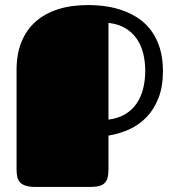

<svg xmlns="http://www.w3.org/2000/svg" viewBox="-20 -531 684 752"><path d="M325.2 -511.2Q361.3 -511.2 397 -505.9Q432.6 -500.5 465.3 -488.3Q498 -476.1 525.9 -456.5Q553.7 -437 574.2 -408.2Q594.7 -379.4 606.4 -341.1Q618.2 -302.7 618.2 -252.9Q618.2 -191.4 600.6 -146.7Q583 -102.1 553.7 -71.8Q524.4 -41.5 485.8 -24.2Q447.3 -6.8 404.8 0V132.8Q404.8 150.4 401.9 163.1Q398.9 175.8 391.4 184.3Q383.8 192.9 369.9 197Q356 201.2 334 201.2H120.1Q96.7 201.2 82 196.8Q67.4 192.4 59.1 183.8Q50.8 175.3 47.9 162.6Q44.9 149.9 44.9 132.8V-257.8Q44.9 -318.4 63.7 -365.7Q82.5 -413.1 118.4 -445.3Q154.3 -477.5 206.3 -494.4Q258.3 -511.2 325.2 -511.2ZM548.8 -253.4Q548.8 -291 540.5 -323.2Q532.2 -355.5 514.6 -380.4Q497.1 -405.3 470 -421.1Q442.9 -437 404.8 -441.4V-62.5Q442.9 -67.4 470 -83.5Q497.1 -99.6 514.6 -125Q532.2 -150.4 540.5 -183.1Q548.8 -215.8 548.8 -253.4Z"/></svg>

Font: Fascinate
Style: Regular
Weight: 900
Designer: Astigmatic (AOETI)
Foundry: Astigmatic (AOETI)
Version: Version 1.000